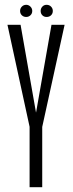

<svg xmlns="http://www.w3.org/2000/svg" viewBox="-20 -778 303 798"><path d="M103 0H155.5V-250.5L248.5 -675H194L130 -311H129.5L65.5 -675H11L103 -251ZM89 -707.5Q99 -707.5 106.5 -714.5Q114 -721.5 114 -732.5Q114 -743 106.5 -750.5Q99 -758 89 -758Q78 -758 70.8 -750.5Q63.5 -743 63.5 -732.5Q63.5 -721.5 70.8 -714.5Q78 -707.5 89 -707.5ZM173.5 -707.5Q185 -707.5 192.2 -714.5Q199.5 -721.5 199.5 -732.5Q199.5 -743 192.2 -750.5Q185 -758 173.5 -758Q163 -758 156 -750.5Q149 -743 149 -732.5Q149 -721.5 156 -714.5Q163 -707.5 173.5 -707.5Z"/></svg>

Font: Anybody ExtraCondensed Light
Style: Regular
Weight: 300
Width: 2
Version: Version 1.113;gftools[0.9.25]